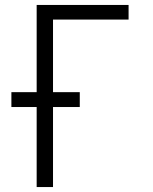

<svg xmlns="http://www.w3.org/2000/svg" viewBox="-20 -755 616 775"><path d="M128 0H194V-323H302V-383H194V-676H499V-735H128V-383H26V-323H128Z"/></svg>

Font: Iosevka Sparkle Light
Style: Regular
Weight: 300
Designer: Belleve Invis
Foundry: Belleve Invis
Version: Version 4.5.0; ttfautohint (v1.8.3)